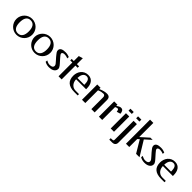

<svg xmlns="http://www.w3.org/2000/svg" viewBox="349 -2314 4092 4092"><g transform="rotate(45 2395.5 -268.0)"><path d="M271.5 -469.2Q321.8 -469.2 365.7 -450.4Q409.7 -431.6 442.1 -399.2Q474.6 -366.7 493.2 -323Q511.7 -279.3 511.7 -230Q511.7 -180.2 493.2 -136.5Q474.6 -92.8 442.1 -60.3Q409.7 -27.8 365.7 -9Q321.8 9.8 271.5 9.8Q222.2 9.8 179 -9Q135.7 -27.8 103.5 -60.3Q71.3 -92.8 52.5 -136.5Q33.7 -180.2 33.7 -230Q33.7 -279.3 52.5 -323Q71.3 -366.7 103.5 -399.2Q135.7 -431.6 179 -450.4Q222.2 -469.2 271.5 -469.2ZM270.5 -424.8Q232.4 -424.8 206.3 -410.2Q180.2 -395.5 164.1 -369.1Q147.9 -342.8 140.9 -306.6Q133.8 -270.5 133.8 -228Q133.8 -186 141.1 -150.4Q148.4 -114.7 164.6 -88.6Q180.7 -62.5 206.8 -47.9Q232.9 -33.2 270.5 -33.2Q308.1 -33.2 334.5 -47.9Q360.8 -62.5 377.7 -88.6Q394.5 -114.7 402.1 -150.4Q409.7 -186 409.7 -228Q409.7 -270.5 402.1 -306.6Q394.5 -342.8 377.7 -369.1Q360.8 -395.5 334.5 -410.2Q308.1 -424.8 270.5 -424.8Z M816.9 -469.2Q867.2 -469.2 911.1 -450.4Q955.1 -431.6 987.5 -399.2Q1020 -366.7 1038.6 -323Q1057.1 -279.3 1057.1 -230Q1057.1 -180.2 1038.6 -136.5Q1020 -92.8 987.5 -60.3Q955.1 -27.8 911.1 -9Q867.2 9.8 816.9 9.8Q767.6 9.8 724.4 -9Q681.2 -27.8 648.9 -60.3Q616.7 -92.8 597.9 -136.5Q579.1 -180.2 579.1 -230Q579.1 -279.3 597.9 -323Q616.7 -366.7 648.9 -399.2Q681.2 -431.6 724.4 -450.4Q767.6 -469.2 816.9 -469.2ZM815.9 -424.8Q777.8 -424.8 751.7 -410.2Q725.6 -395.5 709.5 -369.1Q693.4 -342.8 686.3 -306.6Q679.2 -270.5 679.2 -228Q679.2 -186 686.5 -150.4Q693.8 -114.7 710 -88.6Q726.1 -62.5 752.2 -47.9Q778.3 -33.2 815.9 -33.2Q853.5 -33.2 879.9 -47.9Q906.2 -62.5 923.1 -88.6Q939.9 -114.7 947.5 -150.4Q955.1 -186 955.1 -228Q955.1 -270.5 947.5 -306.6Q939.9 -342.8 923.1 -369.1Q906.2 -395.5 879.9 -410.2Q853.5 -424.8 815.9 -424.8Z M1277.3 -469.2Q1297.9 -469.2 1313 -467.5Q1328.1 -465.8 1341.6 -462.4Q1355 -459 1368.2 -454.6Q1381.3 -450.2 1397.5 -444.8L1396.5 -401.9Q1373.5 -410.2 1347.9 -416.5Q1322.3 -422.9 1287.6 -422.9Q1280.3 -422.9 1270 -420.9Q1259.8 -418.9 1250.5 -414.3Q1241.2 -409.7 1234.9 -401.9Q1228.5 -394 1228.5 -382.8Q1228.5 -370.1 1240 -352.1Q1251.5 -334 1276.4 -307.1L1328.6 -248Q1345.2 -229 1361.6 -211.2Q1377.9 -193.4 1390.6 -176.3Q1403.3 -159.2 1411.4 -142.3Q1419.4 -125.5 1419.4 -108.9Q1419.4 -76.7 1404.8 -54.2Q1390.1 -31.7 1366.7 -17.3Q1343.3 -2.9 1313.7 3.4Q1284.2 9.8 1254.4 9.8Q1212.9 9.8 1180.9 0.7Q1148.9 -8.3 1120.6 -24.9L1124.5 -68.8Q1147 -57.1 1173.3 -47.1Q1199.7 -37.1 1227.5 -37.1Q1273.4 -37.1 1296.4 -53.2Q1319.3 -69.3 1319.3 -100.1Q1319.3 -121.6 1301.5 -145Q1283.7 -168.5 1257.3 -196.8L1205.6 -254.9Q1185.1 -280.8 1170.7 -298.3Q1156.2 -315.9 1147.5 -329.6Q1138.7 -343.3 1134.5 -355.5Q1130.4 -367.7 1130.4 -382.8Q1130.4 -407.7 1141.8 -424.3Q1153.3 -440.9 1173.1 -450.9Q1192.9 -460.9 1219.7 -465.1Q1246.6 -469.2 1277.3 -469.2Z M1693.4 -416H1627.4V0H1533.7V-416H1470.2V-460H1533.7V-609.9L1627.4 -638.2V-460H1693.4Z M1962.9 -469.2Q2012.7 -469.2 2047.1 -450.9Q2081.5 -432.6 2103.3 -401.4Q2125 -370.1 2134.5 -329.3Q2144 -288.6 2144 -243.2V-220.2H1843.3Q1843.3 -192.9 1852.1 -161.1Q1860.8 -129.4 1880.6 -102.5Q1900.4 -75.7 1931.9 -57.9Q1963.4 -40 2009.3 -40H2110.8V0H2007.8Q1939.5 0 1889.9 -15.6Q1840.3 -31.2 1808.3 -61Q1776.4 -90.8 1761.2 -133.8Q1746.1 -176.8 1746.1 -231.9Q1746.1 -277.8 1760.5 -320.8Q1774.9 -363.8 1802.5 -396.7Q1830.1 -429.7 1870.4 -449.5Q1910.6 -469.2 1962.9 -469.2ZM1958 -424.8Q1927.7 -424.8 1906.2 -411.1Q1884.8 -397.5 1870.8 -374.8Q1856.9 -352.1 1850.3 -322Q1843.8 -292 1843.3 -259.8H2049.8V-280.8Q2048.8 -309.1 2044.7 -335Q2040.5 -360.8 2030.3 -380.9Q2020 -400.9 2002.7 -412.8Q1985.4 -424.8 1958 -424.8Z M2339.8 -421.9Q2371.1 -435.5 2397.5 -444.6Q2423.8 -453.6 2446.8 -459.2Q2469.7 -464.8 2489.5 -467Q2509.3 -469.2 2527.8 -469.2Q2573.7 -469.2 2597.9 -445.3Q2622.1 -421.4 2622.1 -368.2V0H2522.9V-353Q2522.9 -363.8 2520.8 -375Q2518.6 -386.2 2512.7 -395Q2506.8 -403.8 2496.8 -409.4Q2486.8 -415 2471.7 -415Q2446.8 -415 2414.1 -408.9Q2381.3 -402.8 2339.8 -383.8V0H2240.7V-460H2339.8Z M2849.6 -423.8Q2869.1 -437.5 2884 -446.3Q2898.9 -455.1 2910.6 -460.2Q2922.4 -465.3 2932.4 -467.3Q2942.4 -469.2 2952.1 -469.2Q2990.2 -469.2 3008.8 -442.9Q3027.3 -416.5 3030.8 -368.2L2945.3 -342.8Q2940.4 -377.9 2932.1 -392.6Q2923.8 -407.2 2906.2 -407.2Q2896 -407.2 2882.1 -402.8Q2868.2 -398.4 2849.6 -388.2V0H2750.5V-460H2849.6Z M3205.1 0H3106V-460H3205.1ZM3205.1 -537.1H3106V-595.2H3205.1Z M3435.1 106Q3433.6 126.5 3426 142.3Q3418.5 158.2 3406 168.7Q3393.6 179.2 3377.2 184.6Q3360.8 189.9 3341.3 189.9H3252.9V146Q3280.8 146 3297.1 145Q3313.5 144 3322.3 139.6Q3331.1 135.3 3333.5 127Q3335.9 118.7 3335.9 104V-460H3435.1ZM3435.1 -537.1H3335.9V-595.2H3435.1Z M3665 -726.1V-299.8L3843.3 -460H3910.2L3770 -334L3974.1 0H3871.1L3706.1 -276.9L3665 -240.2V0H3565.9V-726.1Z M4154.8 -469.2Q4175.3 -469.2 4190.4 -467.5Q4205.6 -465.8 4219 -462.4Q4232.4 -459 4245.6 -454.6Q4258.8 -450.2 4274.9 -444.8L4273.9 -401.9Q4251 -410.2 4225.3 -416.5Q4199.7 -422.9 4165 -422.9Q4157.7 -422.9 4147.5 -420.9Q4137.2 -418.9 4127.9 -414.3Q4118.7 -409.7 4112.3 -401.9Q4106 -394 4106 -382.8Q4106 -370.1 4117.4 -352.1Q4128.9 -334 4153.8 -307.1L4206.1 -248Q4222.7 -229 4239 -211.2Q4255.4 -193.4 4268.1 -176.3Q4280.8 -159.2 4288.8 -142.3Q4296.9 -125.5 4296.9 -108.9Q4296.9 -76.7 4282.2 -54.2Q4267.6 -31.7 4244.1 -17.3Q4220.7 -2.9 4191.2 3.4Q4161.6 9.8 4131.8 9.8Q4090.3 9.8 4058.3 0.7Q4026.4 -8.3 3998 -24.9L4002 -68.8Q4024.4 -57.1 4050.8 -47.1Q4077.1 -37.1 4105 -37.1Q4150.9 -37.1 4173.8 -53.2Q4196.8 -69.3 4196.8 -100.1Q4196.8 -121.6 4179 -145Q4161.1 -168.5 4134.8 -196.8L4083 -254.9Q4062.5 -280.8 4048.1 -298.3Q4033.7 -315.9 4024.9 -329.6Q4016.1 -343.3 4012 -355.5Q4007.8 -367.7 4007.8 -382.8Q4007.8 -407.7 4019.3 -424.3Q4030.8 -440.9 4050.5 -450.9Q4070.3 -460.9 4097.2 -465.1Q4124 -469.2 4154.8 -469.2Z M4578.1 -469.2Q4627.9 -469.2 4662.4 -450.9Q4696.8 -432.6 4718.5 -401.4Q4740.2 -370.1 4749.8 -329.3Q4759.3 -288.6 4759.3 -243.2V-220.2H4458.5Q4458.5 -192.9 4467.3 -161.1Q4476.1 -129.4 4495.8 -102.5Q4515.6 -75.7 4547.1 -57.9Q4578.6 -40 4624.5 -40H4726.1V0H4623Q4554.7 0 4505.1 -15.6Q4455.6 -31.2 4423.6 -61Q4391.6 -90.8 4376.5 -133.8Q4361.3 -176.8 4361.3 -231.9Q4361.3 -277.8 4375.7 -320.8Q4390.1 -363.8 4417.7 -396.7Q4445.3 -429.7 4485.6 -449.5Q4525.9 -469.2 4578.1 -469.2ZM4573.2 -424.8Q4543 -424.8 4521.5 -411.1Q4500 -397.5 4486.1 -374.8Q4472.2 -352.1 4465.6 -322Q4459 -292 4458.5 -259.8H4665V-280.8Q4664.1 -309.1 4659.9 -335Q4655.8 -360.8 4645.5 -380.9Q4635.3 -400.9 4617.9 -412.8Q4600.6 -424.8 4573.2 -424.8Z"/></g></svg>

Font: Federo
Style: Regular
Weight: 400
Designer: Olexa M. Volochay | Cyreal.org
Foundry: Olexa M. Volochay | Cyreal.org
Version: Version 1.000